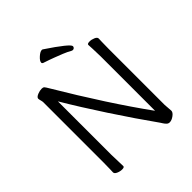

<svg xmlns="http://www.w3.org/2000/svg" viewBox="-236 -1038 1210 1210"><g transform="rotate(-45 369.0 -433.5)"><path d="M564 -657Q562 -687 562 -695Q562 -705 583 -705Q601 -705 619 -697Q637 -689 637 -677Q637 -661 636 -649L635 -588V-87L637 -60L639 -32Q639 -17 618.5 -2Q598 13 580 13Q568 13 559.5 4.5Q551 -4 545 -13.5Q539 -23 537 -26Q445 -155 346 -306Q247 -457 175 -579V-105Q175 -79 177 -37L178 1Q178 11 158 11Q140 11 122 3Q104 -5 104 -17Q104 -33 105 -45L106 -106V-641Q106 -647 102.5 -660Q99 -673 99 -678Q99 -682 100 -683Q104 -693 123 -700.5Q142 -708 159 -708Q165 -708 168 -707Q174 -706 178 -701.5Q182 -697 185.5 -691Q189 -685 191 -682Q392 -344 566 -104V-589Q566 -615 564 -657ZM471 -741Q466 -741 460 -744Q440 -756 409 -768.5Q378 -781 356.5 -789Q335 -797 324 -801L280 -816Q273 -819 273 -826Q273 -840 295 -860Q317 -880 332 -880Q336 -880 338 -879Q488 -779 488 -758Q488 -751 483 -746Q478 -741 471 -741Z"/></g></svg>

Font: Moon Stars Kai T
Style: Regular
Weight: 400
Designer: GuiWonder
Version: Version 1.101